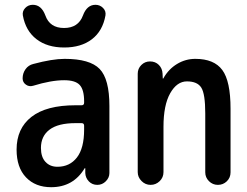

<svg xmlns="http://www.w3.org/2000/svg" viewBox="-20 -778 1040 808"><path d="M381.8 -757.8Q400.4 -757.8 413.6 -744.6Q426.8 -731.4 423.8 -712.9Q412.1 -647.5 366.7 -612.8Q321.3 -578.1 250 -578.1Q178.7 -578.1 133.3 -613.3Q87.9 -648.4 76.2 -712.9Q73.2 -730.5 85.9 -744.1Q98.6 -757.8 118.2 -757.8Q154.3 -757.8 170.9 -712.9Q189.5 -660.2 249.5 -660.2Q309.6 -660.2 329.1 -712.9Q345.7 -757.8 381.8 -757.8ZM297.9 -259.8Q224.6 -259.8 188.5 -232.4Q152.3 -205.1 152.3 -155.3Q152.3 -117.2 171.4 -96.7Q190.4 -76.2 221.7 -76.2Q273.4 -76.2 303.7 -115.2Q334 -154.3 334 -232.4V-249Q334 -259.8 323.2 -259.8ZM195.3 9.8Q128.9 9.8 89.4 -31.7Q49.8 -73.2 49.8 -148.4Q49.8 -237.3 112.3 -286.1Q174.8 -335 297.9 -335H323.2Q334 -335 334 -345.7V-351.6Q334 -400.4 315.4 -420.4Q296.9 -440.4 250 -440.4Q195.3 -440.4 119.1 -417Q102.5 -412.1 88.9 -421.9Q75.2 -431.6 75.2 -448.2Q75.2 -469.7 87.4 -486.8Q99.6 -503.9 120.1 -508.8Q200.2 -530.3 252 -530.3Q358.4 -530.3 399.4 -487.8Q440.4 -445.3 440.4 -332V-49.8Q440.4 -30.3 425.3 -15.1Q410.2 0 389.6 0Q368.2 0 354 -14.6Q339.8 -29.3 338.9 -49.8V-69.3Q338.9 -70.3 337.9 -70.3Q335.9 -70.3 335.9 -69.3Q288.1 9.8 195.3 9.8Z M559.6 -53.7V-467.8Q559.6 -489.3 574.7 -504.4Q589.8 -519.5 611.3 -519.5Q633.8 -519.5 648.4 -504.9Q663.1 -490.2 664.1 -467.8L665 -448.2Q665 -447.3 666 -447.3Q668 -447.3 668 -449.2Q689.5 -487.3 725.1 -508.8Q760.7 -530.3 801.8 -530.3Q880.9 -530.3 915.5 -483.4Q950.2 -436.5 950.2 -320.3V-52.7Q950.2 -30.3 934.6 -15.1Q918.9 0 897 0Q875 0 859.4 -15.6Q843.8 -31.2 843.8 -52.7V-300.8Q843.8 -382.8 827.1 -409.2Q810.5 -435.5 766.6 -435.5Q724.6 -435.5 696.3 -385.7Q668 -335.9 668 -244.1V-53.7Q668 -31.2 651.9 -15.6Q635.7 0 613.8 0Q591.8 0 575.7 -16.1Q559.6 -32.2 559.6 -53.7Z"/></svg>

Font: Rounded-X Mgen+ 2m medium
Style: Regular
Weight: 500
Designer: [Source Han Sans]
Ryoko NISHIZUKA  (kana & ideographs); Paul D. Hunt (Latin, Greek & Cyrillic); Wenlong ZHANG  (bopomofo
Version: Version 1.059.20150602